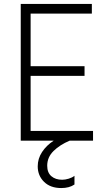

<svg xmlns="http://www.w3.org/2000/svg" viewBox="-20 -715 535 972"><path d="M290 237Q235 237 203 205.5Q171 174 171 127Q171 88 193 54.5Q215 21 252 -3H85V-695H445V-646H135V-380H408V-331H135V-52H451V-3H333Q283 18 251 49.5Q219 81 219 124Q219 159 240 177Q261 195 295 195Q310 195 328 189.5Q346 184 357 175V219Q331 237 290 237Z"/></svg>

Font: LXGW 975 Gothic SC 200W
Style: Regular
Weight: 200
Version: Version 2.01;February 25, 2021